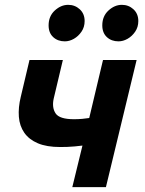

<svg xmlns="http://www.w3.org/2000/svg" viewBox="-20 -774 600 794"><path d="M279 0 321 -172Q305 -170 289 -168.5Q273 -167 258.5 -166.5Q244 -166 229 -166Q173 -166 136.5 -181.5Q100 -197 80.5 -225Q61 -253 58 -291Q55 -329 66 -374L102 -526H240L202 -366Q194 -329 210 -305Q226 -281 286 -281Q304 -281 320.5 -282.5Q337 -284 349 -286L406 -526H545L418 0ZM248 -603Q219 -603 200 -620.5Q181 -638 181 -669Q181 -707 206.5 -730.5Q232 -754 262 -754Q290 -754 310 -735.5Q330 -717 330 -687Q330 -662 317 -643Q304 -624 285.5 -613.5Q267 -603 248 -603ZM470 -603Q441 -603 422 -620.5Q403 -638 403 -669Q403 -707 428.5 -730.5Q454 -754 484 -754Q512 -754 532 -735.5Q552 -717 552 -687Q552 -662 539 -643Q526 -624 507.5 -613.5Q489 -603 470 -603Z"/></svg>

Font: Ubuntu Sans Mono
Style: Italic
Weight: 400
Italic angle: -13.5°
Monospace: yes
Designer: Dalton Maag Ltd
Foundry: Dalton Maag Ltd
Version: Version 1.006